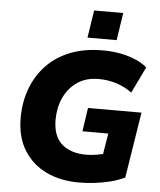

<svg xmlns="http://www.w3.org/2000/svg" viewBox="-61 -980 869 1044"><g transform="rotate(5 373.5 -458.5)"><path d="M407 11Q308 11 230.5 -26Q153 -63 108 -135Q63 -207 63 -312Q63 -397 90 -470.5Q117 -544 169.5 -599.5Q222 -655 299 -685.5Q376 -716 477 -716Q531 -716 577.5 -706.5Q624 -697 660.5 -680.5Q697 -664 719 -644L650 -501Q610 -530 564 -544.5Q518 -559 468 -559Q398 -559 350 -525.5Q302 -492 277.5 -437.5Q253 -383 253 -319Q253 -229 301.5 -186Q350 -143 435 -143Q464 -143 495.5 -148.5Q527 -154 559 -164L517 -97L545 -268H404L423 -397H715L658 -38Q621 -20 578.5 -9.5Q536 1 492.5 6Q449 11 407 11ZM387 -778 410 -928H569L546 -778Z"/></g></svg>

Font: Nunito Sans 12pt Black
Style: Italic
Weight: 900
Italic angle: -9°
Designer: Vernon Adams
Foundry: Vernon Adams
Version: Version 3.101;gftools[0.9.27]